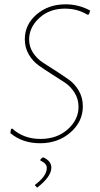

<svg xmlns="http://www.w3.org/2000/svg" viewBox="-20 -660 463 890"><path d="M284 -640Q345 -640 398 -611L392 -593L385 -592Q339 -620 281 -620Q209 -620 162 -576.5Q115 -533 115 -477Q115 -443 133.5 -415Q152 -387 179.5 -369.5Q207 -352 239.5 -331Q272 -310 299.5 -290.5Q327 -271 345.5 -239Q364 -207 364 -167Q364 -96 306.5 -46Q249 4 166 4Q84 4 28 -43L31 -62L37 -64Q89 -16 168 -16Q244 -16 294 -60.5Q344 -105 344 -165Q344 -201 325.5 -230.5Q307 -260 279.5 -278Q252 -296 219.5 -316.5Q187 -337 159.5 -356.5Q132 -376 113.5 -407.5Q95 -439 95 -478Q95 -546 149.5 -593Q204 -640 284 -640ZM180 69Q218 86 218 117Q218 159 152 210L142 199L143 196Q197 156 197 118Q197 98 167 84V80Q172 73 180 69Z"/></svg>

Font: Alegreya Sans SC Thin
Style: Italic
Weight: 100
Italic angle: -7°
Designer: Juan Pablo del Peral
Foundry: Huerta Tipografica
Version: Version 2.007